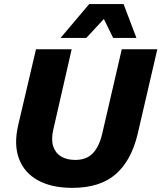

<svg xmlns="http://www.w3.org/2000/svg" viewBox="-20 -898 780 928"><path d="M329.2 10Q230.2 10 163.9 -26.2Q97.6 -62.4 71.9 -130.4Q46.2 -198.4 67.8 -292.6L154 -660H326.4L237 -268.8Q226.8 -222.2 237.4 -190.1Q248 -158 275.5 -141.5Q303 -125 343.8 -125Q398.6 -125 429.6 -158.2Q460.6 -191.4 474.8 -255L568.6 -660H740.4L645.2 -250Q614.8 -121.8 539 -55.9Q463.2 10 329.2 10ZM577.2 -878.4 639.4 -714.6H527L482 -806.2L397 -714.6H272.6L411.2 -878.4Z"/></svg>

Font: Work Sans
Style: Italic
Weight: 400
Italic angle: -13°
Designer: Wei Huang
Foundry: Wei Huang
Version: Version 2.012